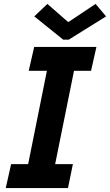

<svg xmlns="http://www.w3.org/2000/svg" viewBox="-20 -959 561 979"><path d="M36.6 -122.1H123.5L219.2 -598.1H126.5L154.3 -719.7H471.7L444.3 -598.1H357.4L261.2 -122.1H351.6L326.7 0H9.3ZM154.8 -875.5 221.7 -939 326.2 -847.7H330.6L467.3 -939L521 -875.5L330.6 -756.8H302.2Z"/></svg>

Font: Reddit Sans Fudge
Style: Bold
Weight: 700
Italic angle: -11.25°
Designer: Stephen Hutchings
Version: Version 1.013